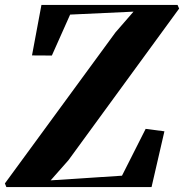

<svg xmlns="http://www.w3.org/2000/svg" viewBox="-41 -763 750 783"><path d="M-15 0 -21 -15 430 -631 503.5 -715.5 245 -703.5 170.5 -536.5 89.5 -537 128 -743H683L689.5 -728L238 -109.5L165.5 -27.5L456.5 -46.5L553 -237.5L629.5 -227.5L577 0Z"/></svg>

Font: Merriweather 144pt ExtraBold
Style: Italic
Weight: 800
Italic angle: -7.8°
Version: Version 2.101